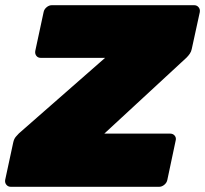

<svg xmlns="http://www.w3.org/2000/svg" viewBox="-43 -720 791 740"><path d="M-1 0Q-12 0 -18.5 -8Q-25 -16 -23 -27L8 -171Q11 -185 18.5 -193.5Q26 -202 30 -206L362 -497H114Q103 -497 97 -505Q91 -513 93 -524L125 -673Q127 -684 136.5 -692Q146 -700 157 -700H705Q716 -700 722.5 -692Q729 -684 727 -673L696 -531Q694 -521 688.5 -513Q683 -505 676 -498L359 -205H613Q624 -205 630.5 -197Q637 -189 634 -178L602 -27Q600 -16 590.5 -8Q581 0 570 0Z"/></svg>

Font: Rubik Light Black
Style: Italic
Weight: 900
Italic angle: -12°
Version: Version 2.104